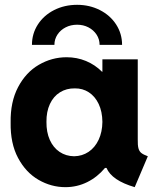

<svg xmlns="http://www.w3.org/2000/svg" viewBox="-20 -773 660 801"><path d="M424.3 -72.3H418Q386.2 -34.2 343.8 -13.2Q301.3 7.8 252.9 7.8Q193.8 7.8 140.9 -22.7Q87.9 -53.2 55.4 -114Q22.9 -174.8 24.4 -261.7Q22.9 -347.7 55.4 -409.4Q87.9 -471.2 142.1 -502.7Q196.3 -534.2 257.8 -534.2Q300.8 -534.2 338.6 -518.6Q376.5 -502.9 405.8 -473.6H407.2V-525.4H554.7V-191.4Q554.2 -167 557.6 -154.3Q561 -141.6 569.6 -134.8Q578.1 -127.9 596.7 -121.1L542 7.8Q446.8 -20 424.3 -72.3ZM407.2 -264.6Q406.7 -307.6 391.6 -339.4Q376.5 -371.1 350.6 -387.9Q324.7 -404.8 292 -404.3Q257.3 -404.8 230.2 -387.9Q203.1 -371.1 188.2 -339.1Q173.3 -307.1 173.8 -264.6Q173.3 -221.7 187.7 -189.5Q202.1 -157.2 228.5 -139.4Q254.9 -121.6 289.1 -121.1Q322.8 -121.6 349.4 -139.4Q376 -157.2 391.4 -189.7Q406.7 -222.2 407.2 -264.6ZM489.3 -585.9H395.5Q395.5 -609.4 382.8 -628.7Q370.1 -647.9 348.9 -658.9Q327.6 -669.9 301.8 -669.9Q275.4 -669.9 253.9 -658.9Q232.4 -647.9 219.7 -628.7Q207 -609.4 207 -585.9H113.3Q113.3 -632.3 137.9 -670.7Q162.6 -709 205.8 -731Q249 -752.9 301.8 -752.9Q353.5 -752.9 396.7 -731Q439.9 -709 464.6 -670.7Q489.3 -632.3 489.3 -585.9Z"/></svg>

Font: Reddit Sans Strawberry ExBold
Style: Regular
Weight: 800
Designer: Stephen Hutchings
Foundry: Reddit
Version: Version 1.013